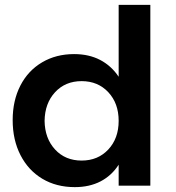

<svg xmlns="http://www.w3.org/2000/svg" viewBox="-20 -762 723 788"><path d="M597 -742V0H467V-86Q438 -41 392.5 -17.5Q347 6 287 6Q211 6 153.5 -28.5Q96 -63 64 -125.5Q32 -188 32 -269Q32 -349 63.5 -410.5Q95 -472 152.5 -506Q210 -540 284 -540Q345 -540 391 -516Q437 -492 467 -447V-742ZM467 -266Q467 -338 424.5 -383.5Q382 -429 315 -429Q248 -429 206 -383.5Q164 -338 163 -266Q164 -194 206 -148.5Q248 -103 315 -103Q382 -103 424.5 -148.5Q467 -194 467 -266Z"/></svg>

Font: Gontserrat Medium
Style: Regular
Weight: 500
Designer: Julieta Ulanovsky
Foundry: Julieta Ulanovsky
Version: Version 6.001